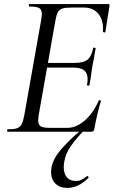

<svg xmlns="http://www.w3.org/2000/svg" viewBox="-20 -645 559 940"><path d="M17 -12Q48 -12 63 -17Q78 -22 85.5 -36Q93 -50 99 -81L181 -544Q185 -570 185 -576Q185 -598 172 -605.5Q159 -613 124 -613Q121 -613 121 -619Q121 -625 124 -625H510Q518 -625 516 -616L496 -489Q496 -486 491 -486Q489 -486 486.5 -487.5Q484 -489 484 -490Q488 -543 463 -575.5Q438 -608 392 -608H330Q299 -608 284.5 -603Q270 -598 263 -585Q256 -572 251 -543L170 -85Q167 -67 167 -55Q167 -34 179.5 -26.5Q192 -19 226 -19H309Q354 -19 395.5 -55.5Q437 -92 463 -152Q464 -155 469.5 -154Q475 -153 474 -150Q456 -92 442 -15Q440 -6 437 -3Q434 0 426 0H17Q15 0 15 -6Q15 -12 17 -12ZM406 -230Q409 -245 409 -257Q409 -287 392 -300.5Q375 -314 340 -314H178L182 -337H347Q389 -337 409 -353.5Q429 -370 436 -409Q436 -412 442 -412Q444 -412 446.5 -410.5Q449 -409 448 -407Q445 -389 442.5 -376.5Q440 -364 439 -355L433 -325L428 -294Q425 -263 418 -229Q417 -225 411 -225.5Q405 -226 406 -230ZM230 197Q230 191 232 175Q240 132 278.5 87Q317 42 383 -14L392 -7Q351 35 326 71.5Q301 108 295 145Q292 160 292 173Q292 204 307 222.5Q322 241 351 241Q367 241 379 235Q391 229 406 217H407Q410 217 412.5 220.5Q415 224 413 226Q386 252 361 263.5Q336 275 310 275Q272 275 251 253.5Q230 232 230 197Z"/></svg>

Font: Cormorant Infant Medium
Style: Italic
Weight: 500
Italic angle: -10°
Designer: Christian Thalmann (Catharsis Fonts)
Foundry: Catharsis Fonts
Version: Version 4.000